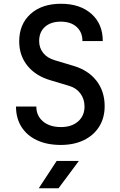

<svg xmlns="http://www.w3.org/2000/svg" viewBox="-20 -760 640 1020"><path d="M303 10Q230 10 176.5 -15Q123 -40 94 -86Q65 -132 65 -194H173Q173 -145 208.5 -115Q244 -85 304 -85Q361 -85 395 -115Q429 -145 429 -194Q429 -234 407 -263.5Q385 -293 347 -304L250 -333Q170 -356 126 -410.5Q82 -465 82 -540Q82 -631 142 -685.5Q202 -740 304 -740Q405 -740 465.5 -686.5Q526 -633 526 -542H418Q418 -589 387 -617Q356 -645 303 -645Q250 -645 219 -617.5Q188 -590 188 -542Q188 -505 210 -478Q232 -451 271 -440L371 -410Q449 -387 492.5 -331Q536 -275 536 -196Q536 -134 507 -87.5Q478 -41 425.5 -15.5Q373 10 303 10ZM186 240 281 95H399L291 240Z"/></svg>

Font: Tiny SemiBold
Style: Regular
Weight: 600
Designer: Philipp Nurullin, Konstantin Bulenkov
Foundry: JetBrains
Version: Version 2.251; ttfautohint (v1.8.4.7-5d5b)